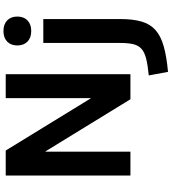

<svg xmlns="http://www.w3.org/2000/svg" viewBox="40 -824 1003 1124"><g transform="rotate(-90 542.0 -261.5)"><path d="M76.7 0V-730H223.3L528.1 -233.2H530.1V-730H670V0H523.4L218.6 -496.8H216.6V0ZM663 107.4Q723 101.7 760.7 92.2Q798.4 82.7 818.4 64.9Q838.4 47 845.7 17.4Q853 -12.3 853 -58.7V-510H993V-58.7Q993 15 978.3 65.2Q963.6 115.3 928.8 146.5Q894 177.7 834 194.8Q774 212 683.7 220ZM923 -580.7Q883.7 -580.7 861 -602.5Q838.4 -624.4 838.4 -662Q838.4 -699.7 861 -721.5Q883.7 -743.3 923 -743.3Q962.3 -743.3 985 -721.5Q1007.6 -699.7 1007.6 -662Q1007.6 -624.4 985 -602.5Q962.3 -580.7 923 -580.7Z"/></g></svg>

Font: M PLUS 2 Thin
Style: Regular
Weight: 100
Designer: Coji Morishita
Foundry: UNDERFOREST DESIGN
Version: Version 1.001